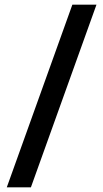

<svg xmlns="http://www.w3.org/2000/svg" viewBox="-20 -760 441 820"><path d="M9 40 289 -740H392L112 40Z"/></svg>

Font: Outfit Medium
Style: Regular
Weight: 500
Designer: Rodrigo Fuenzalida
Foundry: fragTYPE
Version: Version 1.100; ttfautohint (v1.8.4.7-5d5b);gftools[0.9.27]